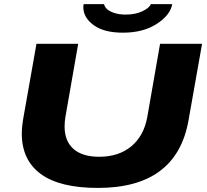

<svg xmlns="http://www.w3.org/2000/svg" viewBox="-20 -901 1008 933"><path d="M577.1 -742.2Q484.9 -742.2 434.8 -779.1Q384.8 -815.9 384.8 -866.2Q384.8 -873.5 386.2 -880.9H485.8Q485.8 -875 494.1 -862.8Q506.3 -848.1 532 -839.1Q557.6 -830.1 589.8 -830.1Q638.2 -830.1 672.1 -846.4Q706.1 -862.8 712.9 -880.9H816.9Q807.6 -827.6 741.7 -784.9Q675.8 -742.2 577.1 -742.2ZM456.1 12.2Q270 12.2 178 -55.7Q85.9 -123.5 85.9 -252Q85.9 -284.7 94.2 -332L157.2 -688H359.9L297.9 -333Q293.9 -310.1 293.9 -286.1Q293.9 -215.3 337.2 -177.2Q380.4 -139.2 461.9 -139.2Q556.6 -139.2 617.9 -189.9Q679.2 -240.7 695.8 -333L757.8 -688H961.9L896 -315.9Q837.9 12.2 456.1 12.2Z"/></svg>

Font: Archivo Expanded ExtraBold
Style: Italic
Weight: 800
Width: 7
Italic angle: -10°
Designer: Hector Gatti
Foundry: Omnibus-Type
Version: Version 2.001